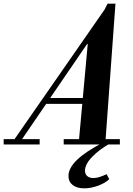

<svg xmlns="http://www.w3.org/2000/svg" viewBox="-92 -787 724 1046"><path d="M-19 -20 500 -767 385 -551 22 -20ZM-72 0V-29H124V0ZM255 0V-29H561V0ZM151 -221V-253H420V-221ZM337 -10 386 -547H382L494 -767H537L482 -10ZM367 239Q327 239 304 221Q281 203 281 172Q281 129 327.5 84Q374 39 470 -11L513 -9Q449 27 410 67.5Q371 108 371 143Q371 162 383.5 172.5Q396 183 417 183Q431 183 448 178Q465 173 489 162L503 189Q482 210 443 224.5Q404 239 367 239Z"/></svg>

Font: Libre Bodoni SemiBold
Style: Italic
Weight: 600
Italic angle: -13°
Version: Version 2.003